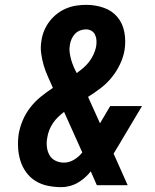

<svg xmlns="http://www.w3.org/2000/svg" viewBox="-20 -763 640 791"><path d="M233 8Q205 8 177.5 2.5Q150 -3 127 -17Q104 -31 88 -53Q72 -75 64 -101Q56 -127 54.5 -155.5Q53 -184 57 -211Q62 -240 74 -268Q86 -296 105 -320.5Q124 -345 148 -364.5Q172 -384 198 -401Q188 -424 177.5 -447Q167 -470 160 -494Q153 -518 149.5 -544Q146 -570 151 -597Q154 -618 162.5 -638Q171 -658 184.5 -675.5Q198 -693 215.5 -706.5Q233 -720 253.5 -728.5Q274 -737 295 -740Q316 -743 336 -743Q373 -743 407.5 -731Q442 -719 464 -692.5Q486 -666 492.5 -629.5Q499 -593 493 -556Q488 -527 474.5 -498.5Q461 -470 441 -445Q421 -420 395.5 -400.5Q370 -381 343 -364Q343 -364 343.5 -363Q344 -362 344 -361L392 -255L434 -326H565L468 -163Q463 -155 458 -146.5Q453 -138 448 -130L506 0H379L354 -57Q335 -33 309 -15.5Q283 2 254 6L249 7ZM296 -462Q310 -472 323.5 -483.5Q337 -495 347.5 -509Q358 -523 365.5 -539Q373 -555 376 -571Q378 -583 377.5 -595.5Q377 -608 372 -619Q367 -630 357 -636Q347 -642 334 -642Q322 -642 310 -637.5Q298 -633 289 -623.5Q280 -614 275 -602.5Q270 -591 268 -579Q265 -563 267 -547.5Q269 -532 273 -517.5Q277 -503 283 -489Q289 -475 296 -462ZM243 -93Q265 -93 285 -105Q305 -117 319 -135L244 -302Q231 -292 219 -280.5Q207 -269 198 -255.5Q189 -242 183 -227Q177 -212 175 -197Q171 -178 173 -159Q175 -140 183.5 -124.5Q192 -109 208.5 -101Q225 -93 243 -93Z"/></svg>

Font: Iosevka Curly Slab ExObl
Style: Bold
Weight: 700
Width: 7
Italic angle: -9°
Monospace: yes
Designer: Belleve Invis
Foundry: Belleve Invis
Version: Version 11.0.0; ttfautohint (v1.8.3)